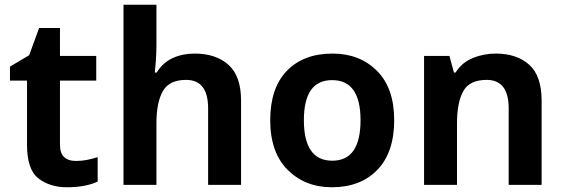

<svg xmlns="http://www.w3.org/2000/svg" viewBox="-20 -780 2381 810"><path d="M301 -101Q233 -101 233 -169V-440H386V-544H233V-662H145L103 -547L22 -499V-440H94V-169Q94 -64 142.5 -27Q191 10 262 10Q341 10 392 -14V-117Q370 -110 347.5 -105.5Q325 -101 301 -101Z M640 -760H501V0H640V-260Q640 -348 667 -395.5Q694 -443 765 -443Q858 -443 858 -323V0H997V-355Q997 -459 944 -506.5Q891 -554 801 -554Q750 -554 708.5 -535Q667 -516 641 -474H633Q635 -489 637.5 -522.5Q640 -556 640 -594Z M1643 -273Q1643 -409 1570 -481.5Q1497 -554 1383 -554Q1261 -554 1190.5 -481.5Q1120 -409 1120 -273Q1120 -137 1193.5 -63.5Q1267 10 1380 10Q1501 10 1572 -63.5Q1643 -137 1643 -273ZM1262 -273Q1262 -442 1381 -442Q1501 -442 1501 -273Q1501 -102 1382 -102Q1262 -102 1262 -273Z M2071 -554Q2020 -554 1974 -535Q1928 -516 1902 -474H1895L1876 -544H1769V0H1908V-260Q1908 -348 1934.5 -395.5Q1961 -443 2033 -443Q2126 -443 2126 -323V0H2265V-355Q2265 -460 2212.5 -507Q2160 -554 2071 -554Z"/></svg>

Font: Noto Sans UI
Style: Bold
Weight: 700
Designer: Monotype Design Team
Foundry: Monotype Imaging Inc.
Version: Version 1.901